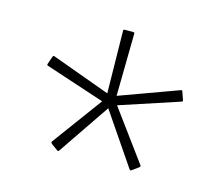

<svg xmlns="http://www.w3.org/2000/svg" viewBox="-69 -797 694 597"><g transform="rotate(15 278.0 -499.0)"><path d="M278 -459 165 -293Q164 -291 162.5 -290.5Q161 -290 159 -291L137 -307Q136 -309 135 -310.5Q134 -312 135 -313L254 -475L63 -538Q59 -539 60 -543L69 -569Q70 -571 71.5 -572Q73 -573 74 -572L263 -503L260 -704Q260 -706 261 -707Q262 -708 264 -708H292Q294 -708 295 -707Q296 -706 296 -704L293 -503L482 -572Q484 -573 485 -572Q486 -571 487 -569L496 -543Q497 -539 493 -538L302 -475L421 -313Q422 -312 421.5 -310.5Q421 -309 419 -307L397 -291Q395 -290 394 -290.5Q393 -291 391 -293Z"/></g></svg>

Font: Glory Thin
Style: Regular
Weight: 100
Designer: Robert Leuschke
Foundry: Robert Leuschke
Version: Version 1.011